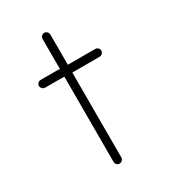

<svg xmlns="http://www.w3.org/2000/svg" viewBox="-157 -697 708 792"><g transform="rotate(-30 197.5 -301.5)"><path d="M160 -594V-451C153 -452 147 -452 140 -452H68C59 -452 50 -444 50 -434C50 -424 59 -415 68 -415H140C146 -415 153 -415 160 -414V-8C160 1 168 10 178 10C188 10 197 1 197 -8V-413H327C337 -413 346 -422 346 -432C346 -442 337 -450 327 -450H197V-594C197 -604 188 -613 178 -613C168 -613 160 -604 160 -594Z"/></g></svg>

Font: Electronic
Style: SeLt
Weight: 300
Version: Version 1.011